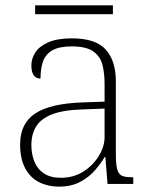

<svg xmlns="http://www.w3.org/2000/svg" viewBox="-20 -686 567 716"><path d="M199 10Q159 10 126 -6.5Q93 -23 74 -58.5Q55 -94 55 -147Q55 -226 111.5 -263Q168 -300 287 -304L370 -307V-371Q370 -413 362 -444.5Q354 -476 327.5 -494.5Q301 -513 248 -513Q201 -513 175.5 -498.5Q150 -484 140.5 -457Q131 -430 131 -393Q115 -393 106 -405Q97 -417 97 -443Q97 -467 111.5 -490Q126 -513 159.5 -528Q193 -543 248 -543Q337 -543 374.5 -501Q412 -459 412 -383V-111Q412 -76 416.5 -57Q421 -38 433 -31.5Q445 -25 471 -25H477V0H381L373 -100H370Q357 -78 335 -52Q313 -26 279.5 -8Q246 10 199 10ZM207 -23Q254 -23 290.5 -46Q327 -69 348.5 -104.5Q370 -140 370 -174V-281L289 -278Q216 -276 174 -259.5Q132 -243 114.5 -214Q97 -185 97 -145Q97 -112 108 -84Q119 -56 143.5 -39.5Q168 -23 207 -23ZM111 -633V-666H401V-633Z"/></svg>

Font: Noto Serif Khmer ExtraLight
Style: Regular
Weight: 250
Version: Version 2.003